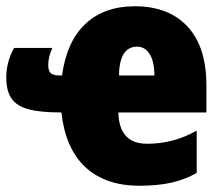

<svg xmlns="http://www.w3.org/2000/svg" viewBox="-35 -583 712 613"><path d="M624 -310V-224H343Q345 -124 435 -124Q519 -124 593 -166V-31Q557 -10 513 0Q469 10 410 10Q302 10 238 -49Q174 -108 161 -224Q94 -224 56.5 -234Q19 -244 2 -268Q-15 -292 -15 -336Q-15 -385 10 -430H132Q119 -400 119 -376Q119 -357 127 -349.5Q135 -342 156 -342H163Q178 -451 238 -507Q298 -563 395 -563Q504 -563 564 -498Q624 -433 624 -310ZM345 -342H458Q458 -386 443 -410Q428 -434 403 -434Q346 -434 345 -342Z"/></svg>

Font: Noto Sans Display Black Narrow
Style: Regular
Weight: 900
Width: 4
Designer: Monotype Design team
Foundry: Monotype Imaging Inc.
Version: Version 1.000